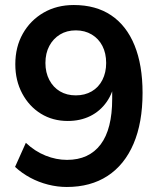

<svg xmlns="http://www.w3.org/2000/svg" viewBox="-20 -735 640 765"><path d="M246 10Q209 10 171.5 0.5Q134 -9 100.5 -27Q67 -45 40 -70L83 -166Q119 -132 161.5 -115Q204 -98 247 -98Q291 -98 324.5 -113.5Q358 -129 381 -159.5Q404 -190 415.5 -235.5Q427 -281 427 -341V-416H438Q431 -366 405 -329Q379 -292 339.5 -272.5Q300 -253 250 -253Q190 -253 143 -282Q96 -311 68.5 -362.5Q41 -414 41 -479Q41 -548 71 -601Q101 -654 153.5 -684.5Q206 -715 274 -715Q362 -715 423 -674Q484 -633 516 -554.5Q548 -476 548 -365Q548 -246 512 -162Q476 -78 408.5 -34Q341 10 246 10ZM282 -355Q318 -355 345.5 -371Q373 -387 388 -416.5Q403 -446 403 -484Q403 -523 388 -552Q373 -581 345.5 -597.5Q318 -614 282 -614Q246 -614 219 -597.5Q192 -581 176.5 -552Q161 -523 161 -484Q161 -446 176.5 -416.5Q192 -387 219 -371Q246 -355 282 -355Z"/></svg>

Font: NunitoSans3
Style: Bold
Weight: 700
Designer: Vernon Adams
Foundry: Vernon Adams
Version: Version 3.101;gftools[0.9.27]